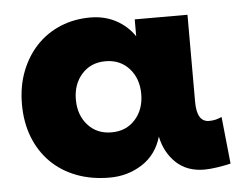

<svg xmlns="http://www.w3.org/2000/svg" viewBox="-45 -543 828 667"><g transform="rotate(-5 369.5 -209.5)"><path d="M30 -210Q30 -273 50 -324.5Q70 -376 105 -413Q140 -450 188 -470Q236 -490 292 -490Q342 -490 381.5 -469Q421 -448 446 -411V-470H630V-166Q630 -96 673 -96Q685 -96 695.5 -98.5Q706 -101 717 -106L734 58Q714 63 687.5 67Q661 71 642 71Q582 71 544 35.5Q506 0 494 -57Q476 5 425.5 37.5Q375 70 312 70Q248 70 196 50Q144 30 107 -7Q70 -44 50 -95.5Q30 -147 30 -210ZM218 -210Q218 -156 249.5 -121Q281 -86 332 -86Q383 -86 414.5 -121Q446 -156 446 -210Q446 -264 414.5 -299Q383 -334 332 -334Q281 -334 249.5 -299Q218 -264 218 -210Z"/></g></svg>

Font: OA Gothic ExtraBold
Style: Regular
Weight: 800
Designer: Choi Chi-young, Lee Jaesang, Lee Juhyun, Han Dohee
Foundry: DDUNGSANG CORP.
Version: Version 1.000;Build 20210203